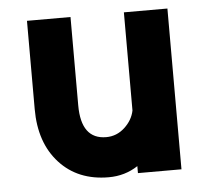

<svg xmlns="http://www.w3.org/2000/svg" viewBox="-43 -551 655 602"><g transform="rotate(-5 284.5 -250.5)"><path d="M368 0V-22Q327 5 276 5Q179 5 121 -58.5Q63 -122 63 -228V-506H200V-228Q200 -121 279 -121Q312 -121 337 -144Q362 -167 368 -197V-506H505V0Z"/></g></svg>

Font: LilGrotesk Bold
Style: Regular
Weight: 700
Designer: BSozoo
Foundry: BSozoo
Version: Version 1.001;PS 001.001;hotconv 1.0.70;makeotf.lib2.5.58329